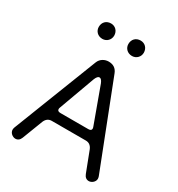

<svg xmlns="http://www.w3.org/2000/svg" viewBox="-200 -977 1041 1123"><g transform="rotate(30 320.0 -416.0)"><path d="M221 -744C250 -744 272 -767 272 -795C272 -826 250 -848 221 -848C189 -848 168 -826 168 -795C168 -767 189 -744 221 -744ZM421 -744C450 -744 472 -767 472 -795C472 -826 450 -848 421 -848C389 -848 368 -826 368 -795C368 -767 389 -744 421 -744ZM72 16C88 16 100 7 107 -11L160 -149C169 -170 184 -181 205 -181H435C456 -181 471 -170 480 -149L533 -11C540 7 552 16 568 16C587 16 608 -1 608 -22C608 -27 607 -32 605 -38L384 -605C373 -634 352 -648 320 -648C295 -648 267 -634 256 -605L35 -38C33 -32 32 -27 32 -22C32 -1 53 16 72 16ZM226 -246C212 -246 205 -251 205 -261C205 -265 206 -269 208 -274L296 -515C303 -532 311 -541 320 -541C329 -541 337 -532 344 -515L432 -274C434 -269 435 -265 435 -261C435 -251 428 -246 414 -246Z"/></g></svg>

Font: Dongle Light
Style: Regular
Weight: 300
Designer: Yanghee Ryu
Foundry: Yanghee Ryu
Version: Version 2.000